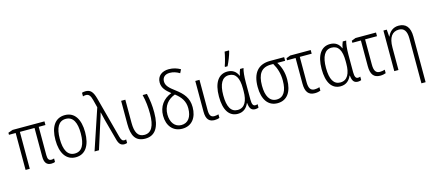

<svg xmlns="http://www.w3.org/2000/svg" viewBox="-67 -1494 5482 2431"><g transform="rotate(-15 2674.0 -278.5)"><path d="M447 -40C414 -40 399 -61 399 -113V-484H487V-532H69L9 -511V-484H97V0H152V-484H344V-108C344 -30 373 8 433 8C455 8 474 4 483 -1V-47C473 -43 461 -40 447 -40Z M949 -267C949 -437 882 -542 756 -542C629 -542 560 -442 560 -267C560 -95 630 10 754 10C882 10 949 -95 949 -267ZM617 -267C617 -412 661 -493 755 -493C852 -493 892 -406 892 -267C892 -121 849 -39 754 -39C660 -39 617 -123 617 -267Z M1001 0H1059L1177 -371C1187 -399 1196 -428 1202 -455H1205C1211 -426 1219 -396 1231 -347L1302 -85C1318 -19 1342 10 1390 10C1405 10 1417 7 1427 3V-44C1421 -42 1411 -39 1401 -39C1378 -39 1363 -56 1351 -102L1208 -638C1182 -732 1151 -766 1087 -766C1068 -766 1052 -763 1040 -759V-711C1050 -715 1063 -718 1079 -718C1119 -718 1138 -691 1153 -633L1179 -531Z M1665 10C1793 10 1859 -85 1859 -281C1859 -376 1850 -443 1830 -532H1774C1795 -447 1803 -365 1803 -280C1803 -119 1759 -39 1667 -39C1582 -39 1547 -104 1547 -230V-532H1492V-228C1492 -70 1540 9 1665 10Z M2177 -763C2089 -763 2023 -715 2023 -630C2023 -558 2066 -514 2131 -462C2021 -421 1956 -331 1956 -212C1956 -81 2028 10 2151 10C2276 10 2346 -84 2346 -221C2346 -343 2285 -410 2193 -480C2119 -535 2079 -572 2079 -629C2079 -680 2114 -715 2176 -715C2223 -715 2264 -701 2305 -676L2328 -722C2286 -746 2236 -763 2177 -763ZM2170 -433C2247 -374 2289 -312 2289 -221C2289 -108 2240 -38 2151 -38C2064 -38 2013 -112 2013 -212C2013 -323 2074 -398 2170 -433Z M2519 -532H2464V-130C2464 -27 2504 10 2574 10C2598 10 2621 6 2638 -2V-48C2625 -44 2603 -39 2583 -39C2540 -39 2519 -64 2519 -133Z M2873 -606H2907C2933 -657 2963 -733 2976 -784V-795H2919C2912 -748 2889 -658 2873 -617ZM2879 10C2955 10 2999 -36 3022 -91H3026C3033 -18 3057 10 3107 10C3124 10 3142 6 3150 1V-44C3141 -40 3129 -38 3119 -38C3092 -38 3077 -60 3077 -123V-348C3077 -430 3084 -491 3096 -532H3051C3040 -508 3031 -478 3027 -450H3024C2999 -510 2953 -542 2886 -542C2772 -542 2702 -448 2702 -263C2702 -84 2766 10 2879 10ZM2889 -38C2802 -38 2759 -113 2759 -263C2759 -410 2803 -493 2892 -493C2980 -493 3022 -425 3022 -284V-249C3022 -121 2982 -38 2889 -38Z M3593 -249C3593 -345 3568 -419 3526 -484H3629V-532H3444C3287 -532 3207 -436 3207 -254C3207 -88 3277 10 3399 10C3523 10 3593 -86 3593 -249ZM3264 -255C3264 -406 3317 -484 3441 -484H3473C3514 -414 3536 -341 3536 -250C3536 -116 3492 -38 3400 -38C3309 -38 3264 -119 3264 -255Z M3977 -532H3708L3654 -511V-484H3766V-149C3766 -39 3805 10 3888 10C3916 10 3946 4 3962 -3V-49C3943 -42 3919 -38 3897 -38C3844 -38 3821 -73 3821 -155V-484H3977Z M4225 10C4301 10 4345 -36 4368 -91H4372C4379 -18 4403 10 4453 10C4470 10 4488 6 4496 1V-44C4487 -40 4475 -38 4465 -38C4438 -38 4423 -60 4423 -123V-348C4423 -430 4430 -491 4442 -532H4397C4386 -508 4377 -478 4373 -450H4370C4345 -510 4299 -542 4232 -542C4118 -542 4048 -448 4048 -263C4048 -84 4112 10 4225 10ZM4235 -38C4148 -38 4105 -113 4105 -263C4105 -410 4149 -493 4238 -493C4326 -493 4368 -425 4368 -284V-249C4368 -121 4328 -38 4235 -38Z M4833 -532H4564L4510 -511V-484H4622V-149C4622 -39 4661 10 4744 10C4772 10 4802 4 4818 -3V-49C4799 -42 4775 -38 4753 -38C4700 -38 4677 -73 4677 -155V-484H4833Z M5130 -542C5056 -542 5007 -496 4985 -440H4981L4974 -532H4930V0H4985V-294C4985 -429 5034 -493 5121 -493C5187 -493 5222 -449 5222 -350V238H5277V-359C5277 -485 5224 -542 5130 -542Z"/></g></svg>

Font: Noto Sans Display SemiCondensed Light
Style: Regular
Weight: 300
Width: 4
Designer: Monotype Design Team
Foundry: Monotype Imaging Inc.
Version: Version 1.900